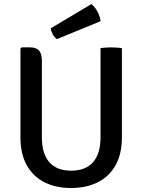

<svg xmlns="http://www.w3.org/2000/svg" viewBox="-20 -923 709 956"><path d="M587 -239.8Q587 -157.2 555.7 -100.8Q524.4 -44.5 467.4 -15.7Q410.4 13.1 333.9 13.1Q257.7 13.1 201 -15.7Q144.3 -44.5 113 -100.8Q81.8 -157.2 81.8 -239.8V-681.1L88.1 -687.2H128.9Q161.4 -687.2 175 -670.7Q188.5 -654.2 188.5 -619.4V-239.9Q188.5 -157.9 225.4 -115.5Q262.3 -73.2 334.2 -73.2Q406.3 -73.2 443.4 -115.5Q480.5 -157.9 480.5 -239.9V-683Q492.2 -685.2 506.3 -686.1Q520.3 -687.1 532.4 -687.1Q544.3 -687.1 559.6 -686.1Q574.8 -685.2 587 -683ZM435.1 -902.6Q445.2 -895.2 455 -881.7Q464.8 -868.1 471.9 -851.2Q479 -834.3 481.1 -817.6L263.5 -728.3Q251.2 -736 242.7 -752.1Q234.2 -768.2 232.4 -782Z"/></svg>

Font: Signika SC
Style: Regular
Weight: 300
Designer: Anna Giedryś
Foundry: Anna Giedryś
Version: Version 2.000